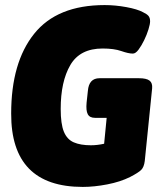

<svg xmlns="http://www.w3.org/2000/svg" viewBox="-20 -728 641 756"><path d="M306 8Q23 8 24 -281Q24 -482 114.5 -595Q205 -708 392 -708Q434 -708 477.5 -700Q521 -692 543 -680Q558 -673 564.5 -665.5Q571 -658 571 -644Q571 -633 564.5 -612Q558 -591 547.5 -569.5Q537 -548 525.5 -532.5Q514 -517 503 -517Q486 -517 457.5 -527Q429 -537 384 -537Q295 -537 257 -472Q219 -407 219 -299Q219 -240 231.5 -209.5Q244 -179 270.5 -167.5Q297 -156 338 -156Q363 -156 390 -162L400 -264H354Q333 -264 325.5 -278.5Q318 -293 321 -324L326 -370Q330 -420 372 -420H527Q557 -420 569 -410.5Q581 -401 579 -380L550 -94Q547 -70 536 -59Q525 -48 492 -31Q454 -12 402.5 -2Q351 8 306 8Z"/></svg>

Font: Asap Semi Condensed Semi Condensed Black
Style: Italic
Weight: 900
Width: 4
Italic angle: -6°
Designer: Pablo Cosgaya
Foundry: Omnibus-Type
Version: Version 3.001; ttfautohint (v1.8.4.7-5d5b)